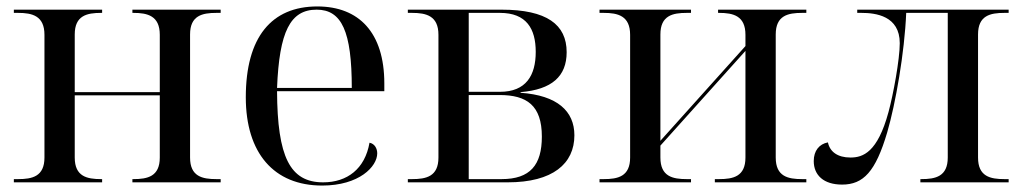

<svg xmlns="http://www.w3.org/2000/svg" viewBox="-20 -566 3174 596"><path d="M23 0H297V-10H294C250 -10 212 -18 212 -77V-270H476V-77C476 -18 438 -10 394 -10H391V0H665V-10H652C608 -10 570 -18 570 -77V-459C570 -518 608 -526 652 -526H665V-536H391V-526H394C438 -526 476 -517 476 -458V-280H212V-459C212 -518 250 -526 294 -526H297V-536H23V-526H36C80 -526 118 -517 118 -458V-77C118 -18 80 -10 36 -10H23Z M980 10C1095 10 1151 -49 1151 -90C1151 -105 1143 -120 1127 -123C1113 -42 1058 0 983 0C880 0 841 -79 840 -283H1173V-307C1173 -465 1094 -546 965 -546C823 -546 743 -451 743 -264C743 -91 830 10 980 10ZM1072 -293H840C847 -468 881 -536 963 -536C1041 -536 1072 -468 1072 -293Z M1246 0H1556C1696 0 1763 -58 1763 -146C1763 -221 1710 -270 1596 -278V-280C1693 -288 1739 -329 1739 -404C1739 -490 1677 -536 1537 -536H1246V-526H1259C1303 -526 1341 -517 1341 -458V-77C1341 -18 1303 -10 1259 -10H1246ZM1532 -281H1435V-526H1532C1614 -526 1643 -477 1643 -405C1643 -332 1613 -281 1532 -281ZM1537 -10H1435V-271H1531C1615 -271 1662 -239 1662 -142C1662 -54 1626 -10 1537 -10Z M1841 0H2125V-10H2112C2068 -10 2030 -18 2030 -77V-114L2294 -408V-77C2294 -18 2256 -10 2212 -10H2199V0H2483V-10H2470C2426 -10 2388 -18 2388 -77V-459C2388 -518 2426 -526 2470 -526H2483V-536H2209V-526H2212C2256 -526 2294 -517 2294 -458V-423L2030 -129V-459C2030 -518 2068 -526 2112 -526H2125V-536H1841V-526H1854C1898 -526 1936 -517 1936 -458V-77C1936 -18 1898 -10 1854 -10H1841Z M2594 7C2660 7 2698 -33 2734 -155C2760 -244 2788 -403 2793 -526H2922V-77C2922 -18 2884 -10 2840 -10H2837V0H3111V-10H3098C3054 -10 3016 -18 3016 -77V-459C3016 -518 3054 -526 3098 -526H3111V-536H2641V-526H2654C2698 -526 2773 -517 2773 -432C2773 -382 2753 -273 2738 -218C2704 -93 2659 -77 2620 -77C2580 -77 2556 -95 2550 -124C2523 -119 2506 -98 2506 -66C2506 -22 2537 7 2594 7Z"/></svg>

Font: Noto Serif Display
Style: Regular
Weight: 400
Designer: Monotype Design Team
Foundry: Monotype Imaging Inc.
Version: Version 2.009